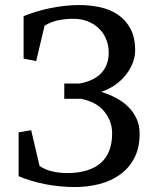

<svg xmlns="http://www.w3.org/2000/svg" viewBox="-20 -735 632 770"><path d="M540 -198.7Q540 -142.1 518.8 -101.6Q497.6 -61 461.9 -35.2Q426.3 -9.3 379.2 2.9Q332 15.1 280.8 15.1Q220.2 15.1 161.9 3.7Q103.5 -7.8 54.7 -28.3V-204.1L105 -212.9L138.7 -69.3Q162.1 -53.7 190.7 -47.4Q219.2 -41 250 -41Q336.4 -41 383.1 -80.6Q429.7 -120.1 429.7 -200.7Q429.7 -249 398.4 -287.6Q367.7 -326.2 304.7 -338.9H237.8V-399.9H297.9Q356.4 -410.2 386.2 -441.9Q416 -473.6 416 -523.9Q416 -552.2 406 -577.1Q396 -602.1 377.2 -620.4Q358.4 -638.7 332.3 -649.2Q306.2 -659.7 273.9 -659.7Q243.2 -659.7 213.4 -653.6Q183.6 -647.5 158.7 -631.8L125 -489.7L74.7 -500V-670.4Q98.1 -679.7 125 -688Q151.9 -696.3 180.4 -702.1Q209 -708 238.8 -711.4Q268.6 -714.8 297.9 -714.8Q341.8 -714.8 382.3 -705.8Q422.9 -696.8 453.9 -675.5Q484.9 -654.3 503.4 -619.4Q522 -584.5 522 -533.2Q522 -507.3 512 -481.9Q502 -456.5 484.1 -434.1Q466.3 -411.6 441.2 -394Q416 -376.5 385.7 -366.7Q415.5 -357.4 443.6 -343Q471.7 -328.6 492.9 -308.1Q514.2 -287.6 527.1 -260.3Q540 -232.9 540 -198.7Z"/></svg>

Font: Brawler
Style: Regular
Weight: 400
Version: Version 1.000